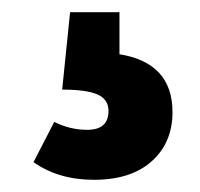

<svg xmlns="http://www.w3.org/2000/svg" viewBox="-20 -36 328 315"><path d="M176 53Q263 67 263 148Q263 198 229 228.5Q195 259 134 259Q76 259 35 230L69 164Q95 177 123 177Q158 177 158 146Q158 127 140 119Q122 111 82 111L95 -16H176Z"/></svg>

Font: Fira Sans Extra Condensed
Style: Bold
Weight: 700
Width: 1
Designer: Carrois Corporate & Edenspiekermann AG
Foundry: Carrois Corporate GbR & Edenspiekermann AG
Version: Version 4.203